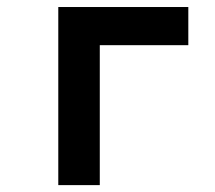

<svg xmlns="http://www.w3.org/2000/svg" viewBox="-20 -538 626 558"><path d="M149.4 0V-517.6H527.3V-406.7H270V0Z"/></svg>

Font: Caskaydia Cove SemiBold
Style: Regular
Weight: 600
Monospace: yes
Designer: Aaron Bell
Foundry: Saja Typeworks
Version: Version 4.300; ttfautohint (v1.8.3)